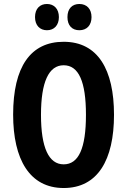

<svg xmlns="http://www.w3.org/2000/svg" viewBox="-20 -935 639 965"><path d="M156 -849C156 -807 181 -783 216 -783C252 -783 276 -808 276 -849C276 -890 252 -915 216 -915C181 -915 156 -892 156 -849ZM319 -849C319 -807 342 -783 379 -783C416 -783 440 -808 440 -849C440 -890 416 -915 379 -915C343 -915 319 -892 319 -849ZM553 -358C553 -585 472 -725 300 -725C134 -725 46 -600 46 -359C46 -134 129 10 300 10C471 10 553 -131 553 -358ZM186 -358C186 -523 225 -607 300 -607C375 -607 412 -526 412 -358C412 -189 375 -109 300 -109C225 -109 186 -193 186 -358Z"/></svg>

Font: Noto Sans Tamil ExtraCondensed
Style: Bold
Weight: 700
Width: 2
Designer: Jelle Bosma - Monotype Design Team
Foundry: Monotype Imaging Inc.
Version: Version 2.004